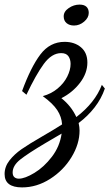

<svg xmlns="http://www.w3.org/2000/svg" viewBox="-88 -535 476 835"><path d="M-68 222Q-68 190 -47 163Q-26 136 5.5 114Q37 92 96 58Q148 28 182 6Q180 -27 161 -56Q142 -85 98 -117Q135 -127 162.5 -150Q190 -173 204.5 -202Q219 -231 219 -257Q219 -277 209.5 -290.5Q200 -304 178 -304Q137 -304 102.5 -257Q68 -210 27 -123L8 -139Q46 -243 87.5 -298Q129 -353 193 -353Q236 -353 264 -329.5Q292 -306 292 -263Q292 -217 260 -175Q228 -133 179 -108Q222 -74 244 -26Q325 -88 355 -166L368 -150Q353 -106 323.5 -68Q294 -30 254 0Q258 18 258 33Q258 91 223 148.5Q188 206 130 243Q72 280 8 280Q-68 280 -68 222ZM180 46 110 87Q34 132 0.5 158.5Q-33 185 -33 215Q-33 229 -25.5 235.5Q-18 242 -6 242Q20 242 61.5 217Q103 192 137.5 147Q172 102 180 46ZM189 -464Q189 -485 211 -500Q233 -515 258 -515Q278 -515 288 -505.5Q298 -496 298 -479Q298 -458 278 -441Q258 -424 234 -424Q214 -424 201.5 -434.5Q189 -445 189 -464Z"/></svg>

Font: Dancing Script
Style: Bold
Weight: 700
Designer: Pablo Impallari
Foundry: Pablo Impallari
Version: Version 2.000